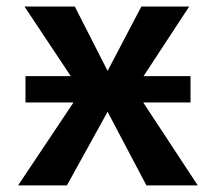

<svg xmlns="http://www.w3.org/2000/svg" viewBox="-20 -563 655 583"><path d="M183.1 0H34.9L203.1 -251.8H57.4V-331.8H194.9L54.4 -543.1H207.2L306.7 -347.7L409.2 -543.1H554.4L415.9 -331.8H558.5V-251.8H414.9L580.5 0H424.6L306.7 -223.6Z"/></svg>

Font: Fira Code SemiBold
Style: Regular
Weight: 600
Designer: Carrois Corporate, Edenspiekermann AG, Nikita Prokopov
Foundry: Carrois Corporate, Edenspiekermann AG, Nikita Prokopov
Version: Version 6.002